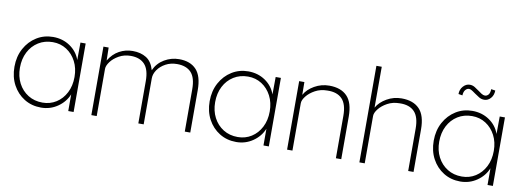

<svg xmlns="http://www.w3.org/2000/svg" viewBox="-59 -1089 3941 1449"><g transform="rotate(10 1911.0 -365.0)"><path d="M290 10Q218 10 161.5 -25Q105 -60 72.5 -120.5Q40 -181 40 -259Q40 -338 73.5 -399.5Q107 -461 163.5 -496Q220 -531 289 -531Q363 -531 419.5 -492.5Q476 -454 498 -391L499 -525H539V0H498V-128Q473 -67 416.5 -28.5Q360 10 290 10ZM295 -29Q353 -29 399.5 -58.5Q446 -88 473 -140.5Q500 -193 500 -261Q500 -328 473 -380Q446 -432 399.5 -462Q353 -492 294 -492Q232 -492 184 -462Q136 -432 109 -379.5Q82 -327 82 -259Q82 -193 109 -141Q136 -89 184 -59Q232 -29 295 -29Z M675 0V-525H715L717 -426Q749 -479 796.5 -505Q844 -531 899 -531Q961 -531 1004 -504Q1047 -477 1065 -413Q1090 -469 1142.5 -500Q1195 -531 1255 -531Q1341 -531 1387 -481.5Q1433 -432 1433 -325V0H1391V-324Q1391 -413 1354 -452.5Q1317 -492 1246 -492Q1197 -492 1158.5 -471Q1120 -450 1098 -418Q1076 -386 1076 -353V0H1035V-324Q1035 -412 998 -452Q961 -492 891 -492Q841 -492 801 -469.5Q761 -447 738.5 -416.5Q716 -386 716 -362V0Z M1786 10Q1714 10 1657.5 -25Q1601 -60 1568.5 -120.5Q1536 -181 1536 -259Q1536 -338 1569.5 -399.5Q1603 -461 1659.5 -496Q1716 -531 1785 -531Q1859 -531 1915.5 -492.5Q1972 -454 1994 -391L1995 -525H2035V0H1994V-128Q1969 -67 1912.5 -28.5Q1856 10 1786 10ZM1791 -29Q1849 -29 1895.5 -58.5Q1942 -88 1969 -140.5Q1996 -193 1996 -261Q1996 -328 1969 -380Q1942 -432 1895.5 -462Q1849 -492 1790 -492Q1728 -492 1680 -462Q1632 -432 1605 -379.5Q1578 -327 1578 -259Q1578 -193 1605 -141Q1632 -89 1680 -59Q1728 -29 1791 -29Z M2175 0V-525H2215L2216 -427Q2240 -471 2292.5 -501Q2345 -531 2406 -531Q2495 -531 2542.5 -482Q2590 -433 2590 -326V0H2549V-325Q2549 -414 2510.5 -454Q2472 -494 2398 -492Q2345 -492 2304 -469.5Q2263 -447 2239.5 -417Q2216 -387 2216 -363V0Z M2729 0V-740H2770V-427Q2795 -471 2847 -501Q2899 -531 2960 -531Q3049 -531 3096.5 -482Q3144 -433 3144 -326V0H3103V-325Q3103 -414 3064.5 -454Q3026 -494 2952 -492Q2899 -492 2858 -469.5Q2817 -447 2793.5 -417Q2770 -387 2770 -363V0Z M3503 10Q3431 10 3374.5 -25Q3318 -60 3285.5 -120.5Q3253 -181 3253 -259Q3253 -338 3286.5 -399.5Q3320 -461 3376.5 -496Q3433 -531 3502 -531Q3576 -531 3632.5 -492.5Q3689 -454 3711 -391L3712 -525H3752V0H3711V-128Q3686 -67 3629.5 -28.5Q3573 10 3503 10ZM3508 -29Q3566 -29 3612.5 -58.5Q3659 -88 3686 -140.5Q3713 -193 3713 -261Q3713 -328 3686 -380Q3659 -432 3612.5 -462Q3566 -492 3507 -492Q3445 -492 3397 -462Q3349 -432 3322 -379.5Q3295 -327 3295 -259Q3295 -193 3322 -141Q3349 -89 3397 -59Q3445 -29 3508 -29ZM3574 -629Q3552 -629 3534 -640Q3516 -651 3499 -663Q3476 -680 3466 -685Q3456 -690 3448 -690Q3433 -690 3420.5 -675.5Q3408 -661 3407 -633L3376 -638Q3376 -673 3398 -697.5Q3420 -722 3449 -722Q3470 -722 3487.5 -711Q3505 -700 3523 -687Q3532 -680 3546.5 -670.5Q3561 -661 3574 -661Q3589 -661 3600.5 -674Q3612 -687 3613 -717L3645 -712Q3644 -675 3623 -652Q3602 -629 3574 -629Z"/></g></svg>

Font: Readex Pro Light
Style: Regular
Weight: 300
Designer: Bonnie Shaver-Troup, Thomas Jockin
Foundry: Lexend
Version: Version 1.200; ttfautohint (v1.8.3)